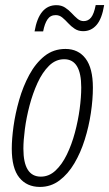

<svg xmlns="http://www.w3.org/2000/svg" viewBox="-20 -735 435 765"><path d="M139.2 9.8Q86.9 9.8 56.9 -27.3Q26.9 -64.5 26.9 -142.6Q26.9 -180.7 33.9 -231.9Q41 -283.2 56.4 -336.9Q71.8 -390.6 96.7 -436.8Q121.6 -482.9 157.2 -511.5Q192.9 -540 240.7 -540Q292 -540 321 -501.7Q350.1 -463.4 350.1 -385.7Q350.1 -338.4 342 -284.4Q334 -230.5 317.6 -178.5Q301.3 -126.5 276.1 -84Q251 -41.5 216.8 -15.9Q182.6 9.8 139.2 9.8ZM142.6 -31.2Q175.3 -31.2 201.2 -55.4Q227.1 -79.6 246.3 -119.1Q265.6 -158.7 278.3 -206.1Q291 -253.4 297.4 -300.8Q303.7 -348.1 303.7 -386.7Q303.7 -499 235.8 -499Q201.7 -499 175.3 -472.9Q148.9 -446.8 129.6 -404.8Q110.4 -362.8 97.7 -314.5Q85 -266.1 79.1 -220.5Q73.2 -174.8 73.2 -142.6Q73.2 -31.2 142.6 -31.2ZM117.7 -609.9Q135.7 -714.4 204.6 -714.4Q224.6 -714.4 239.3 -704.8Q253.9 -695.3 265.6 -682.6Q277.3 -669.9 288.6 -660.4Q299.8 -650.9 313.5 -650.9Q331.5 -650.9 343 -665.3Q354.5 -679.7 361.3 -714.8H395Q386.2 -660.2 364.7 -635.5Q343.3 -610.8 311.5 -610.8Q292 -610.8 277.6 -620.4Q263.2 -629.9 251.7 -642.6Q240.2 -655.3 228.5 -665Q216.8 -674.8 202.1 -674.8Q180.7 -674.8 169.2 -657.7Q157.7 -640.6 151.9 -609.9Z"/></svg>

Font: Open Sans Condensed Light
Style: Italic
Weight: 300
Width: 3
Italic angle: -12°
Designer: Monotype Design Team
Foundry: Monotype Imaging Inc.
Version: Version 3.000; ttfautohint (v1.8.4)